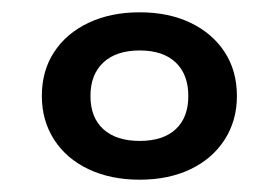

<svg xmlns="http://www.w3.org/2000/svg" viewBox="-20 -778 453 312"><path d="M207 -486Q160 -486 124 -503Q88 -520 68 -551Q48 -582 48 -622Q48 -663 68 -693.5Q88 -724 124 -741Q160 -758 207 -758Q254 -758 289.5 -741Q325 -724 345 -693.5Q365 -663 365 -622Q365 -582 345 -551Q325 -520 289.5 -503Q254 -486 207 -486ZM207 -549Q245 -549 265.5 -568Q286 -587 286 -622Q286 -657 265.5 -676.5Q245 -696 207 -696Q169 -696 148 -676.5Q127 -657 127 -622Q127 -587 148 -568Q169 -549 207 -549Z"/></svg>

Font: Bounded
Style: Regular
Weight: 400
Designer: Vlad Churkin
Version: Version 1.0